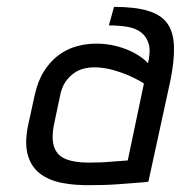

<svg xmlns="http://www.w3.org/2000/svg" viewBox="-20 -529 527 559"><path d="M411 -345Q395 -362 370.5 -375Q346 -388 318 -395Q290 -402 260 -402Q231 -402 202.5 -394Q174 -386 150 -368Q126 -350 108 -321.5Q90 -293 81 -252L62 -165Q51 -112 61 -77.5Q71 -43 96.5 -23.5Q122 -4 160.5 3.5Q199 11 245 10Q261 10 281.5 9.5Q302 9 322.5 7.5Q343 6 362 4.5Q381 3 394 2Q407 1 412 0L476 -294Q488 -353 486.5 -394.5Q485 -436 467 -461Q449 -486 411 -497.5Q373 -509 312 -509L297 -455Q326 -455 350.5 -451Q375 -447 391 -434.5Q407 -422 413 -401Q419 -380 411 -345ZM399 -286 352 -62Q352 -62 347 -61.5Q342 -61 333.5 -60.5Q325 -60 313 -59Q301 -58 287.5 -57Q274 -56 259 -56Q214 -54 186.5 -61Q159 -68 147 -83.5Q135 -99 133.5 -122Q132 -145 139 -175L154 -246Q159 -274 170.5 -290.5Q182 -307 196 -316.5Q210 -326 225 -329.5Q240 -333 252 -333Q281 -333 308 -325.5Q335 -318 358.5 -307.5Q382 -297 399 -286Z"/></svg>

Font: Advent Pro Medium
Style: Italic
Weight: 500
Italic angle: -12°
Version: Version 3.000